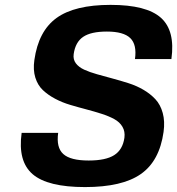

<svg xmlns="http://www.w3.org/2000/svg" viewBox="-20 -740 720 780"><path d="M279.3 -520Q276.4 -498.5 288.1 -482.9Q299.8 -467.3 322 -457Q344.2 -446.8 373.8 -438.5Q403.3 -430.2 436 -421.4Q468.8 -412.6 501.2 -402.3Q533.7 -392.1 562.3 -375.5Q590.8 -358.9 611.3 -336.9Q631.8 -314.9 641.1 -281Q650.4 -247.1 644.5 -204.1Q627.9 -85.9 552.2 -33Q476.6 20 325.2 20Q173.8 20 112.8 -32.2Q51.8 -84.5 67.9 -200.2H216.3Q208 -140.6 237.1 -114.3Q266.1 -87.9 340.3 -87.9Q409.7 -87.9 444.1 -109.9Q478.5 -131.8 485.4 -180.2Q488.8 -205.6 477.5 -224.9Q466.3 -244.1 444.3 -256.1Q422.4 -268.1 392.8 -277.6Q363.3 -287.1 330.6 -295.7Q297.9 -304.2 265.1 -314Q232.4 -323.7 203.9 -338.9Q175.3 -354 154.3 -373.8Q133.3 -393.6 123.5 -424.8Q113.8 -456.1 119.6 -496.1Q136.2 -613.8 209.7 -667Q283.2 -720.2 429.2 -720.2Q575.2 -720.2 633.8 -667.7Q692.4 -615.2 676.3 -500H528.3Q536.6 -558.6 509.3 -585.2Q481.9 -611.8 414.1 -611.8Q349.6 -611.8 317.9 -590.3Q286.1 -568.8 279.3 -520Z"/></svg>

Font: Fivo Sans
Style: Italic
Weight: 700
Designer: Alexander Slobzheninov
Foundry: Alexander Slobzheninov
Version: 1.0